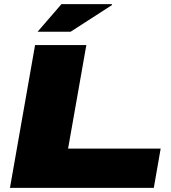

<svg xmlns="http://www.w3.org/2000/svg" viewBox="-20 -905 826 925"><path d="M28 0 149 -688H396L308 -189H754L721 0ZM161 -752 276 -885H518L520 -881L320 -752Z"/></svg>

Font: Archivo Expanded Black
Style: Italic
Weight: 900
Width: 7
Italic angle: -10°
Designer: Hector Gatti
Foundry: Omnibus-Type
Version: Version 2.001